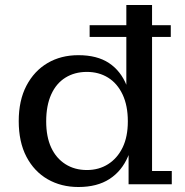

<svg xmlns="http://www.w3.org/2000/svg" viewBox="-20 -738 740 769"><path d="M294 11Q225 11 171 -20Q117 -51 86 -110Q55 -169 55 -253Q55 -336 86 -395Q117 -454 170.5 -485.5Q224 -517 294 -517Q369 -517 416.5 -485.5Q464 -454 487.5 -395Q511 -336 511 -254L518 -252Q518 -171 493 -112Q468 -53 418.5 -21Q369 11 294 11ZM328 -57Q376 -57 413 -80.5Q450 -104 471 -147Q492 -190 492 -252Q492 -315 471 -359.5Q450 -404 413 -427Q376 -450 328 -450Q279 -450 242 -427Q205 -404 185 -359.5Q165 -315 165 -252Q165 -190 185 -147Q205 -104 242 -80.5Q279 -57 328 -57ZM495 0V-137L507 -258L486 -361V-718H589V-53H668V0ZM339 -590V-637H664V-590Z"/></svg>

Font: Montagu Slab 24pt
Style: Regular
Weight: 400
Designer: Florian Karsten
Foundry: Florian Karsten
Version: Version 1.000